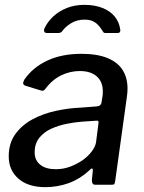

<svg xmlns="http://www.w3.org/2000/svg" viewBox="-20 -762 592 792"><path d="M347 -58Q309 -23 263 -6.5Q217 10 167 10Q96 10 56 -25Q16 -60 16 -117Q16 -171 43 -208.5Q70 -246 113.5 -269.5Q157 -293 209.5 -304.5Q262 -316 312 -318L378 -323Q397 -324 399 -341L403 -366Q404 -371 404 -376Q404 -381 404 -386Q404 -425 379 -447Q354 -469 309 -469Q269 -469 232 -451Q195 -433 165 -393Q162 -389 158.5 -388Q155 -387 148 -389L83 -409Q78 -411 76 -416Q74 -421 80 -433Q115 -484 175 -512Q235 -540 316 -540Q381 -540 423.5 -522.5Q466 -505 486 -473Q506 -441 506 -397Q506 -390 505.5 -382.5Q505 -375 504 -367L455 -14Q453 -4 451 -2Q449 0 440 0H373Q365 0 362 -5Q359 -10 359 -19L363 -60Q362 -75 347 -58ZM386 -252Q387 -260 385.5 -262.5Q384 -265 376 -264L317 -260Q290 -258 256.5 -251.5Q223 -245 192.5 -231.5Q162 -218 142.5 -194Q123 -170 123 -133Q123 -101 146 -82.5Q169 -64 210 -64Q242 -64 270.5 -75Q299 -86 322 -102Q345 -119 359 -138Q373 -157 376 -174ZM173 -626Q165 -626 162.5 -632Q160 -638 164 -646Q176 -672 199.5 -694Q223 -716 255.5 -729Q288 -742 328 -742Q370 -742 402 -729.5Q434 -717 453 -694Q472 -671 476 -640Q477 -635 475 -630.5Q473 -626 465 -626H414Q408 -626 405.5 -630.5Q403 -635 398 -642Q393 -650 384 -659.5Q375 -669 362 -675Q349 -681 329 -681Q298 -681 274.5 -667Q251 -653 237 -634Q234 -629 229.5 -627.5Q225 -626 221 -626Z"/></svg>

Font: Libre Franklin Medium
Style: Italic
Weight: 500
Italic angle: -8°
Designer: Pablo Impallari, Rodrigo Fuenzalida, Nhung Nguyen
Foundry: Impallari Type
Version: Version 3.000